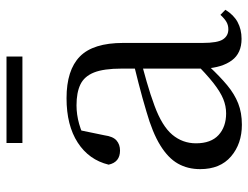

<svg xmlns="http://www.w3.org/2000/svg" viewBox="-108 -650 772 597"><g transform="rotate(-90 278.5 -351.0)"><path d="M189.7 14.6Q130.5 14.6 91.1 -19.1Q51.6 -52.8 51.6 -115.1Q51.6 -153.9 68.8 -184.3Q85.9 -214.6 125.4 -239Q164.9 -263.5 230.9 -282.3Q272.8 -294.9 318.8 -306.7Q364.8 -318.5 404.8 -327.7V-303.3Q364.8 -293.3 323.7 -281.5Q282.6 -269.7 248.6 -257Q185.3 -233.6 158.6 -201.7Q131.9 -169.7 131.9 -128.2Q131.9 -81.6 157.5 -58Q183.2 -34.4 225.1 -34.4Q247.6 -34.4 269.6 -43.3Q291.6 -52.2 319.7 -74.2Q347.7 -96.3 385.8 -134.4L394.5 -87.1H370.9Q339.7 -53.7 312.5 -31.1Q285.2 -8.4 256.1 3.1Q227 14.6 189.7 14.6ZM456.8 13.6Q412.1 13.6 389.8 -16.6Q367.5 -46.7 364.2 -99.7V-103.3V-359Q364.2 -415 352.1 -445.3Q339.9 -475.6 314.7 -487.6Q289.6 -499.6 250 -499.6Q221.3 -499.6 192.1 -491.4Q162.9 -483.2 129.7 -464.7L173.2 -491.9L156.8 -412.7Q153.2 -386 140.7 -375.2Q128.1 -364.3 109.4 -364.3Q73.2 -364.3 65.5 -399.7Q80.4 -461 134.1 -495.8Q187.8 -530.6 272.2 -530.6Q359.5 -530.6 401.8 -489.2Q444 -447.8 444 -354.6V-107.7Q444 -60.8 455.1 -44.2Q466.1 -27.5 486.4 -27.5Q499 -27.5 509 -33.2Q519 -38.8 531.4 -52.1L547.1 -36.7Q531.2 -10.7 508.6 1.4Q486 13.6 456.8 13.6ZM132.9 -667.8V-717.3H401.7V-667.8Z"/></g></svg>

Font: Noto Serif HK ExtraLight
Style: Regular
Weight: 200
Designer: Ryoko NISHIZUKA 西塚涼子 (kana & ideographs); Frank Grießhammer (Latin, Greek & Cyrillic); Wenlong ZHANG 张文龙 (bopomofo); San
Foundry: Adobe
Version: Version 2.002-H1;hotconv 1.1.0;makeotfexe 2.6.0